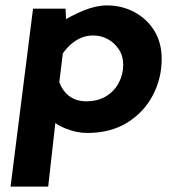

<svg xmlns="http://www.w3.org/2000/svg" viewBox="-20 -479 652 709"><path d="M302 12Q263 12 221 -5Q179 -22 159 -49L191 -85L158 210H19L102 -447H222L226 -362L196 -392Q244 -422 289.5 -440.5Q335 -459 375 -459Q430 -459 476 -434.5Q522 -410 549.5 -366Q577 -322 577 -261Q577 -189 544 -126.5Q511 -64 449.5 -26Q388 12 302 12ZM298 -105Q342 -105 372.5 -124Q403 -143 419 -174Q435 -205 435 -239Q435 -272 419 -296.5Q403 -321 378 -334.5Q353 -348 325 -348Q302 -348 282.5 -340.5Q263 -333 245.5 -318.5Q228 -304 212 -282L199 -175Q205 -159 214.5 -146Q224 -133 236 -124Q248 -115 263.5 -110Q279 -105 298 -105Z"/></svg>

Font: Josefin Sans Thin
Style: Bold Italic
Weight: 700
Italic angle: -7°
Version: Version 2.000